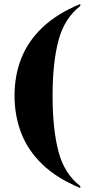

<svg xmlns="http://www.w3.org/2000/svg" viewBox="-20 -799 453 964"><path d="M383 145Q265 96 192.5 26Q120 -44 86.5 -131Q53 -218 53 -319Q53 -419 86.5 -505Q120 -591 192.5 -660.5Q265 -730 383 -779V-769Q303 -707 273.5 -595.5Q244 -484 244 -319Q244 -151 273.5 -38.5Q303 74 383 135Z"/></svg>

Font: Noto Serif Display SemiCondensed Black
Style: Regular
Weight: 900
Width: 4
Designer: Monotype Design Team
Foundry: Monotype Imaging Inc.
Version: Version 2.009